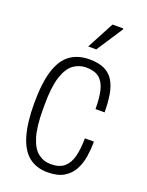

<svg xmlns="http://www.w3.org/2000/svg" viewBox="-140 -794 671 876"><g transform="rotate(20 196.0 -355.5)"><path d="M203 12Q147 12 110.5 -17.5Q74 -47 56 -108.5Q38 -170 38 -263Q38 -362 57 -422.5Q76 -483 114 -510.5Q152 -538 208 -538Q252 -538 280.5 -524.5Q309 -511 325 -484.5Q341 -458 347.5 -420Q354 -382 354 -334H310Q310 -391 300.5 -427Q291 -463 268.5 -480.5Q246 -498 206 -498Q172 -498 144.5 -478Q117 -458 101 -409Q85 -360 85 -272V-251Q85 -167 100 -118Q115 -69 142 -48.5Q169 -28 204 -28Q245 -28 268 -47.5Q291 -67 300.5 -104Q310 -141 310 -192H354Q354 -157 348.5 -120.5Q343 -84 327 -54Q311 -24 281 -6Q251 12 203 12ZM181 -591 251 -723H303L304 -719L220 -591Z"/></g></svg>

Font: Archivo Condensed Thin
Style: Regular
Weight: 250
Width: 3
Designer: Hector Gatti
Foundry: Omnibus-Type
Version: Version 2.001